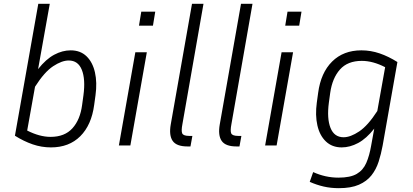

<svg xmlns="http://www.w3.org/2000/svg" viewBox="-20 -760 2155 1003"><path d="M472 -212Q458 -107 399.5 -48.5Q341 10 246 10Q197 10 150.5 -6Q104 -22 58 -51L180 -740H240L179 -399Q220 -451 263 -474Q306 -497 349 -497Q400 -497 432 -466Q464 -435 476 -382Q488 -329 479 -263ZM339 -444Q303 -444 257.5 -414Q212 -384 163 -307L122 -78Q187 -45 244 -45Q318 -45 358.5 -90Q399 -135 409 -212L416 -263Q427 -346 407.5 -395Q388 -444 339 -444Z M779 -626H706L718 -699H791ZM661 0H601L687 -487H747Z M872 -110 983 -740H1043L933 -112Q926 -76 932 -63Q938 -50 969 -50H985L975 5H959Q902 5 882 -24Q862 -53 872 -110Z M1128 -110 1239 -740H1299L1189 -112Q1182 -76 1188 -63Q1194 -50 1225 -50H1241L1231 5H1215Q1158 5 1138 -24Q1118 -53 1128 -110Z M1543 -626H1470L1482 -699H1555ZM1425 0H1365L1451 -487H1511Z M1979 0Q1971 44 1958 84.5Q1945 125 1920.5 156Q1896 187 1855 205Q1814 223 1750 223Q1708 223 1671 214.5Q1634 206 1598 190L1616 139Q1680 168 1748 168Q1810 168 1843.5 148.5Q1877 129 1893.5 91Q1910 53 1919 0L1935 -88Q1894 -36 1851 -13Q1808 10 1765 10Q1715 10 1682.5 -21Q1650 -52 1638 -105Q1626 -158 1635 -224L1642 -275Q1656 -380 1715 -438.5Q1774 -497 1868 -497Q1917 -497 1963.5 -481Q2010 -465 2056 -436ZM1698 -224Q1687 -141 1706.5 -92Q1726 -43 1775 -43Q1811 -43 1856.5 -73.5Q1902 -104 1951 -180L1992 -409Q1928 -442 1870 -442Q1796 -442 1756 -397Q1716 -352 1705 -275Z"/></svg>

Font: Inria Sans Light
Style: Italic
Weight: 300
Italic angle: -10°
Designer: Black Foundry Team
Foundry: Black Foundry
Version: Version 1.2; ttfautohint (v1.8.3)